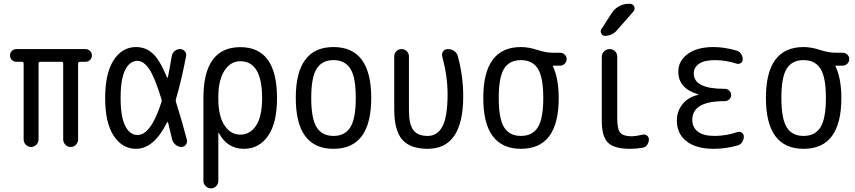

<svg xmlns="http://www.w3.org/2000/svg" viewBox="-20 -780 4540 1019"><path d="M66.4 -452.1Q52.7 -452.1 43 -461.9Q33.2 -471.7 33.2 -485.8Q33.2 -500 43 -509.8Q52.7 -519.5 67.4 -519.5H433.6Q447.3 -519.5 457.5 -509.8Q467.8 -500 467.8 -485.8Q467.8 -471.7 458 -461.9Q448.2 -452.1 433.6 -452.1H404.3Q395.5 -452.1 394.5 -443.4V-40Q394.5 -24.4 383.3 -12.2Q372.1 0 355 0Q337.9 0 326.7 -12.2Q315.4 -24.4 315.4 -40V-443.4Q315.4 -452.1 306.6 -452.1H194.3Q185.5 -452.1 184.6 -443.4V-40Q184.6 -24.4 173.3 -12.2Q162.1 0 145 0Q127.9 0 116.7 -12.2Q105.5 -24.4 105.5 -40V-443.4Q105.5 -452.1 95.7 -452.1Z M710 -457Q668.9 -457 644.5 -409.2Q620.1 -361.3 620.1 -259.8Q620.1 -160.2 644.5 -111.8Q668.9 -63.5 710 -63.5Q781.2 -63.5 836.9 -238.3Q839.8 -246.1 836.9 -253.9Q801.8 -369.1 772 -413.1Q742.2 -457 710 -457ZM702.1 9.8Q628.9 9.8 583.5 -59.1Q538.1 -127.9 538.1 -259.8Q538.1 -390.6 583 -460.4Q627.9 -530.3 702.1 -530.3Q752 -530.3 789.6 -497.1Q827.1 -463.9 866.2 -370.1Q869.1 -364.3 871.1 -370.1Q881.8 -422.9 891.6 -482.4Q894.5 -499 907.2 -509.3Q919.9 -519.5 935.5 -519.5Q950.2 -519.5 960.4 -508.3Q970.7 -497.1 967.8 -482.4Q942.4 -350.6 914.1 -254.9Q911.1 -246.1 914.1 -238.3Q941.4 -153.3 971.7 -39.1Q975.6 -25.4 966.8 -12.7Q958 0 943.4 0Q926.8 0 912.6 -11.2Q898.4 -22.5 893.6 -39.1Q891.6 -46.9 883.8 -80.6Q876 -114.3 872.1 -129.9Q871.1 -131.8 869.1 -131.8Q867.2 -131.8 866.2 -129.9Q796.9 9.8 702.1 9.8Z M1138.7 -264.6V-254.9Q1138.7 -164.1 1171.4 -114.7Q1204.1 -65.4 1254.9 -65.4Q1307.6 -65.4 1339.4 -113.8Q1371.1 -162.1 1371.1 -259.8Q1371.1 -455.1 1254.9 -455.1Q1204.1 -455.1 1171.4 -405.3Q1138.7 -355.5 1138.7 -264.6ZM1059.6 179.7V-259.8Q1059.6 -529.3 1254.9 -529.8Q1450.2 -530.3 1450.2 -259.8Q1450.2 -125 1401.9 -57.6Q1353.5 9.8 1275.4 9.8Q1185.5 9.8 1141.6 -74.2Q1141.6 -75.2 1139.6 -75.2Q1138.7 -75.2 1138.7 -74.2V179.7Q1138.7 196.3 1127.4 208Q1116.2 219.7 1100.1 219.7Q1084 219.7 1071.8 208Q1059.6 196.3 1059.6 179.7Z M1839.4 -415.5Q1810.5 -460.9 1750 -460.9Q1689.5 -460.9 1660.6 -415.5Q1631.8 -370.1 1631.8 -260.3Q1631.8 -150.4 1660.6 -104.5Q1689.5 -58.6 1750 -58.6Q1810.5 -58.6 1839.4 -104.5Q1868.2 -150.4 1868.2 -260.3Q1868.2 -370.1 1839.4 -415.5ZM1950.2 -260.3Q1950.2 9.8 1750 9.8Q1549.8 9.8 1549.8 -260.3Q1549.8 -530.3 1750 -530.3Q1950.2 -530.3 1950.2 -260.3Z M2250 9.8Q2157.2 9.8 2114.7 -39.1Q2072.3 -87.9 2072.3 -200.2V-481.4Q2072.3 -497.1 2083.5 -508.3Q2094.7 -519.5 2110.8 -519.5Q2127 -519.5 2138.7 -508.3Q2150.4 -497.1 2150.4 -481.4V-196.3Q2150.4 -121.1 2173.3 -89.8Q2196.3 -58.6 2250 -58.6Q2301.8 -58.6 2328.6 -109.9Q2355.5 -161.1 2355.5 -282.2Q2355.5 -374 2327.1 -480.5Q2323.2 -495.1 2332 -507.3Q2340.8 -519.5 2357.4 -519.5Q2376 -519.5 2391.1 -508.8Q2406.2 -498 2410.2 -480.5Q2438.5 -375 2438.5 -269.5Q2438.5 9.8 2250 9.8Z M2834.5 -415.5Q2805.7 -460.9 2744.6 -460.9Q2683.6 -460.9 2655.3 -415.5Q2627 -370.1 2627 -260.3Q2627 -150.4 2655.3 -104.5Q2683.6 -58.6 2744.6 -58.6Q2805.7 -58.6 2834.5 -104.5Q2863.3 -150.4 2863.3 -260.3Q2863.3 -370.1 2834.5 -415.5ZM2745.1 -530.3Q2785.2 -530.3 2831.5 -515.1Q2877.9 -500 2917 -500H2953.1Q2966.8 -500 2977.1 -490.2Q2987.3 -480.5 2987.3 -466.3Q2987.3 -452.1 2977.1 -441.9Q2966.8 -431.6 2953.1 -431.6H2915Q2914.1 -431.6 2914.1 -430.7V-428.7Q2945.3 -363.3 2945.3 -259.8Q2945.3 9.8 2745.1 9.8Q2544.9 9.8 2544.9 -260.3Q2544.9 -530.3 2745.1 -530.3Z M3390.6 -65.4Q3403.3 -68.4 3413.6 -60.5Q3423.8 -52.7 3423.8 -40Q3423.8 -30.3 3419.9 -20.5Q3416 -10.7 3408.7 -4.4Q3401.4 2 3390.6 3.9Q3357.4 9.8 3324.2 9.8Q3240.2 9.8 3207 -22.5Q3173.8 -54.7 3173.8 -139.6V-478.5Q3173.8 -495.1 3186 -507.3Q3198.2 -519.5 3215.8 -519.5Q3233.4 -519.5 3244.6 -507.8Q3255.9 -496.1 3255.9 -478.5V-150.4Q3255.9 -94.7 3272 -75.7Q3288.1 -56.6 3334 -56.6Q3358.4 -57.6 3390.6 -65.4ZM3189.5 -589.8Q3177.7 -589.8 3171.4 -602.1Q3165 -614.3 3170.9 -624L3227.5 -711.9Q3242.2 -734.4 3266.1 -747.1Q3290 -759.8 3316.4 -759.8H3322.3Q3338.9 -759.8 3345.7 -745.6Q3352.5 -731.4 3340.8 -717.8L3254.9 -620.1Q3229.5 -589.8 3189.5 -589.8Z M3685.5 -276.4Q3686.5 -276.4 3686.5 -278.3Q3686.5 -279.3 3685.5 -279.3Q3579.1 -311.5 3580.1 -400.4Q3580.1 -457 3629.9 -493.7Q3679.7 -530.3 3767.6 -530.3Q3823.2 -530.3 3888.7 -511.7Q3903.3 -507.8 3912.6 -494.6Q3921.9 -481.4 3921.9 -464.8Q3921.9 -452.1 3911.6 -445.3Q3901.4 -438.5 3888.7 -442.4Q3831.1 -460.9 3775.4 -460.9Q3718.8 -460.9 3690.4 -441.9Q3662.1 -422.9 3662.1 -389.6Q3662.1 -308.6 3824.2 -308.6H3827.1Q3839.8 -308.6 3850.1 -299.3Q3860.4 -290 3860.4 -275.9Q3860.4 -261.7 3850.1 -252.4Q3839.8 -243.2 3827.1 -243.2H3824.2Q3654.3 -243.2 3654.3 -144.5Q3654.3 -103.5 3684.1 -81.1Q3713.9 -58.6 3772.5 -58.6Q3832 -58.6 3894.5 -79.1Q3906.2 -83 3917 -75.7Q3927.7 -68.4 3927.7 -54.7Q3927.7 -39.1 3918.5 -25.4Q3909.2 -11.7 3893.6 -7.8Q3832 9.8 3767.6 9.8Q3674.8 9.8 3623.5 -30.3Q3572.3 -70.3 3572.3 -139.6Q3572.3 -190.4 3603 -228Q3633.8 -265.6 3685.5 -276.4Z M4334.5 -415.5Q4305.7 -460.9 4244.6 -460.9Q4183.6 -460.9 4155.3 -415.5Q4127 -370.1 4127 -260.3Q4127 -150.4 4155.3 -104.5Q4183.6 -58.6 4244.6 -58.6Q4305.7 -58.6 4334.5 -104.5Q4363.3 -150.4 4363.3 -260.3Q4363.3 -370.1 4334.5 -415.5ZM4245.1 -530.3Q4285.2 -530.3 4331.5 -515.1Q4377.9 -500 4417 -500H4453.1Q4466.8 -500 4477.1 -490.2Q4487.3 -480.5 4487.3 -466.3Q4487.3 -452.1 4477.1 -441.9Q4466.8 -431.6 4453.1 -431.6H4415Q4414.1 -431.6 4414.1 -430.7V-428.7Q4445.3 -363.3 4445.3 -259.8Q4445.3 9.8 4245.1 9.8Q4044.9 9.8 4044.9 -260.3Q4044.9 -530.3 4245.1 -530.3Z"/></svg>

Font: Rounded Mgen+ 2m regular
Style: Regular
Weight: 400
Designer: [Source Han Sans]
Ryoko NISHIZUKA  (kana & ideographs); Paul D. Hunt (Latin, Greek & Cyrillic); Wenlong ZHANG  (bopomofo
Version: Version 1.059.20150602